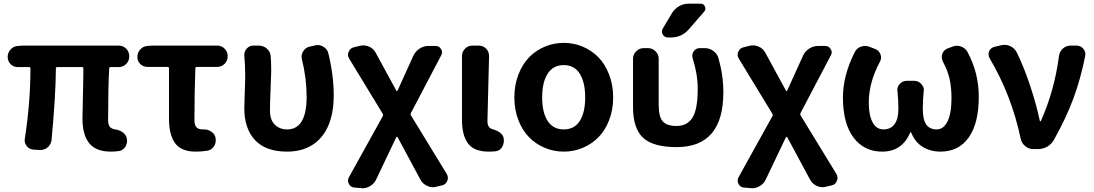

<svg xmlns="http://www.w3.org/2000/svg" viewBox="-20 -806 5916 1038"><path d="M580.1 13.7Q498 13.7 461.9 -32.2Q425.8 -78.1 425.8 -164.1Q425.8 -182.6 428.2 -282.7Q430.7 -382.8 430.7 -435.5Q430.7 -443.4 423.8 -443.4H289.1Q282.2 -443.4 282.2 -435.5Q281.2 -288.1 258.8 -49.8Q255.9 -25.4 238.3 -9.8Q220.7 4.9 199.2 4.9Q197.3 4.9 195.3 4.9L162.1 2.9Q139.6 2 125 -15.6Q113.3 -30.3 113.3 -47.9Q113.3 -52.7 114.3 -56.6Q144.5 -252.9 144.5 -435.5Q144.5 -443.4 137.7 -443.4H76.2Q52.7 -443.4 37.1 -459.5Q21.5 -475.6 21.5 -498Q21.5 -521.5 37.1 -538.6Q52.7 -555.7 76.2 -557.6L103.5 -559.6H621.1Q645.5 -559.6 662.1 -543Q678.7 -526.4 678.7 -502V-501Q678.7 -476.6 662.1 -460Q645.5 -443.4 621.1 -443.4H578.1Q571.3 -443.4 570.3 -435.5Q564.5 -330.1 564.5 -157.2Q564.5 -131.8 573.7 -120.6Q583 -109.4 602.5 -106.4Q626 -103.5 644 -90.3Q662.1 -77.1 666 -55.7Q667 -49.8 667 -44.9Q667 -27.3 657.2 -11.7Q644.5 7.8 622.1 10.7Q601.6 13.7 580.1 13.7Z M1038.1 13.7Q960 13.7 926.8 -31.7Q893.6 -77.1 893.6 -164.1V-436.5Q893.6 -444.3 885.7 -444.3H777.3Q753.9 -444.3 738.3 -460Q722.7 -475.6 722.7 -498Q722.7 -521.5 738.3 -538.6Q753.9 -555.7 776.4 -557.6L804.7 -559.6H1153.3Q1177.7 -559.6 1194.3 -543Q1210.9 -526.4 1210.9 -502Q1210.9 -477.5 1194.3 -460.9Q1177.7 -444.3 1153.3 -444.3H1043.9Q1036.1 -444.3 1036.1 -436.5Q1031.2 -308.6 1031.2 -157.2Q1031.2 -128.9 1042.5 -117.7Q1053.7 -106.4 1075.2 -106.4Q1078.1 -106.4 1081.1 -106.4Q1082 -106.4 1083 -106.4Q1105.5 -106.4 1123 -93.8Q1142.6 -81.1 1145.5 -58.6Q1146.5 -52.7 1146.5 -47.9Q1146.5 -30.3 1136.7 -14.6Q1124 4.9 1100.6 8.8Q1069.3 13.7 1038.1 13.7Z M1532.2 13.7Q1417 13.7 1358.9 -48.3Q1300.8 -110.4 1300.8 -220.7Q1300.8 -249 1303.2 -306.6Q1305.7 -364.3 1305.7 -392.6Q1305.7 -457 1300.8 -502.9Q1300.8 -505.9 1300.8 -508.8Q1300.8 -528.3 1313.5 -543Q1328.1 -559.6 1350.6 -559.6H1377.9Q1403.3 -559.6 1422.4 -543.5Q1441.4 -527.3 1443.4 -502.9Q1446.3 -470.7 1446.3 -422.9Q1446.3 -400.4 1442.9 -324.2Q1439.5 -248 1439.5 -209Q1439.5 -158.2 1465.3 -132.3Q1491.2 -106.4 1532.2 -106.4Q1637.7 -106.4 1637.7 -283.2Q1637.7 -381.8 1612.3 -485.4Q1610.4 -492.2 1610.4 -500Q1610.4 -514.6 1619.1 -528.3Q1630.9 -548.8 1653.3 -553.7L1683.6 -560.5Q1690.4 -562.5 1697.3 -562.5Q1712.9 -562.5 1727.5 -553.7Q1749 -542 1754.9 -518.6Q1784.2 -399.4 1784.2 -290Q1784.2 -194.3 1754.9 -126.5Q1725.6 -58.6 1668.9 -22.5Q1612.3 13.7 1532.2 13.7Z M2013.7 164.1Q2002.9 187.5 1980.5 200.2Q1960.9 211.9 1939.5 211.9Q1935.5 211.9 1931.6 210.9L1895.5 208Q1875 206.1 1866.2 188.5Q1861.3 179.7 1861.3 170.9Q1861.3 162.1 1866.2 152.3L2049.8 -178.7Q2052.7 -184.6 2048.8 -191.4L1868.2 -488.3Q1861.3 -499 1861.3 -509.8Q1861.3 -518.6 1865.2 -526.4Q1873 -545.9 1894.5 -550.8L1926.8 -558.6Q1935.5 -560.5 1944.3 -560.5Q1960 -560.5 1975.6 -553.7Q1999 -543.9 2010.7 -521.5L2123 -315.4Q2124 -313.5 2126 -313.5Q2127.9 -313.5 2128.9 -315.4L2214.8 -504.9Q2226.6 -529.3 2248.5 -543.5Q2270.5 -557.6 2296.9 -557.6H2335Q2354.5 -557.6 2364.3 -541Q2370.1 -532.2 2370.1 -523.4Q2370.1 -514.6 2365.2 -506.8L2201.2 -194.3Q2198.2 -187.5 2202.1 -181.6L2395.5 134.8Q2401.4 145.5 2401.4 156.2Q2401.4 164.1 2397.5 172.9Q2389.6 192.4 2369.1 196.3L2335.9 204.1Q2328.1 206.1 2319.3 206.1Q2303.7 206.1 2288.1 198.2Q2264.6 187.5 2252.9 165L2128.9 -65.4Q2127.9 -66.4 2126 -66.4Q2124 -66.4 2123 -65.4Z M2622.1 13.7Q2543 13.7 2510.3 -30.3Q2477.5 -74.2 2477.5 -159.2V-502Q2477.5 -526.4 2494.1 -543Q2510.7 -559.6 2535.2 -559.6H2567.4Q2591.8 -559.6 2608.4 -543Q2624 -526.4 2624 -503.9L2615.2 -152.3Q2615.2 -115.2 2640.6 -108.4Q2698.2 -91.8 2703.1 -57.6Q2704.1 -51.8 2704.1 -45.9Q2704.1 -28.3 2695.3 -12.7Q2683.6 8.8 2660.2 11.7Q2643.6 13.7 2622.1 13.7Z M2760.7 -279.3Q2760.7 -346.7 2782.7 -403.3Q2804.7 -460 2841.3 -497.1Q2877.9 -534.2 2926.3 -554.2Q2974.6 -574.2 3027.8 -574.2Q3081.1 -574.2 3129.4 -554.2Q3177.7 -534.2 3214.4 -497.1Q3251 -460 3272.9 -403.3Q3294.9 -346.7 3294.9 -279.3Q3294.9 -211.9 3272.9 -155.8Q3251 -99.6 3214.4 -63Q3177.7 -26.4 3129.4 -6.3Q3081.1 13.7 3027.8 13.7Q2974.6 13.7 2926.3 -6.3Q2877.9 -26.4 2841.3 -63Q2804.7 -99.6 2782.7 -155.8Q2760.7 -211.9 2760.7 -279.3ZM3143.6 -279.3Q3143.6 -361.3 3114.3 -407.7Q3085 -454.1 3027.8 -454.1Q2970.7 -454.1 2940.9 -407.7Q2911.1 -361.3 2911.1 -279.3Q2911.1 -197.3 2940.9 -151.9Q2970.7 -106.4 3027.8 -106.4Q3085 -106.4 3114.3 -151.9Q3143.6 -197.3 3143.6 -279.3Z M3767.6 -786.1Q3784.2 -786.1 3791 -771Q3797.9 -755.9 3787.1 -743.2L3703.1 -646.5Q3665 -603.5 3607.4 -603.5H3590.8Q3572.3 -603.5 3562.5 -620.1Q3558.6 -627.9 3558.6 -635.7Q3558.6 -644.5 3563.5 -652.3L3614.3 -737.3Q3628.9 -759.8 3652.3 -772.9Q3675.8 -786.1 3702.1 -786.1ZM3890.6 -306.6Q3890.6 -10.7 3637.7 -10.7Q3511.7 -10.7 3457 -61Q3402.3 -111.3 3402.3 -227.5V-488.3Q3402.3 -511.7 3419.4 -528.8Q3436.5 -545.9 3460 -545.9H3483.4Q3506.8 -545.9 3523.9 -528.8Q3541 -511.7 3541 -488.3V-241.2Q3541 -174.8 3563 -149.9Q3585 -125 3637.7 -125Q3695.3 -125 3723.6 -169.9Q3752 -214.8 3752 -326.2Q3752 -405.3 3724.6 -491.2Q3722.7 -499 3722.7 -504.9Q3722.7 -517.6 3730.5 -528.3Q3742.2 -545.9 3762.7 -545.9H3789.1Q3815.4 -545.9 3836.4 -530.8Q3857.4 -515.6 3864.3 -491.2Q3890.6 -399.4 3890.6 -306.6Z M4120.1 164.1Q4109.4 187.5 4086.9 200.2Q4067.4 211.9 4045.9 211.9Q4042 211.9 4038.1 210.9L4002 208Q3981.4 206.1 3972.7 188.5Q3967.8 179.7 3967.8 170.9Q3967.8 162.1 3972.7 152.3L4156.2 -178.7Q4159.2 -184.6 4155.3 -191.4L3974.6 -488.3Q3967.8 -499 3967.8 -509.8Q3967.8 -518.6 3971.7 -526.4Q3979.5 -545.9 4001 -550.8L4033.2 -558.6Q4042 -560.5 4050.8 -560.5Q4066.4 -560.5 4082 -553.7Q4105.5 -543.9 4117.2 -521.5L4229.5 -315.4Q4230.5 -313.5 4232.4 -313.5Q4234.4 -313.5 4235.4 -315.4L4321.3 -504.9Q4333 -529.3 4355 -543.5Q4377 -557.6 4403.3 -557.6H4441.4Q4460.9 -557.6 4470.7 -541Q4476.6 -532.2 4476.6 -523.4Q4476.6 -514.6 4471.7 -506.8L4307.6 -194.3Q4304.7 -187.5 4308.6 -181.6L4502 134.8Q4507.8 145.5 4507.8 156.2Q4507.8 164.1 4503.9 172.9Q4496.1 192.4 4475.6 196.3L4442.4 204.1Q4434.6 206.1 4425.8 206.1Q4410.2 206.1 4394.5 198.2Q4371.1 187.5 4359.4 165L4235.4 -65.4Q4234.4 -66.4 4232.4 -66.4Q4230.5 -66.4 4229.5 -65.4Z M4749 13.7Q4651.4 13.7 4594.2 -62.5Q4537.1 -138.7 4537.1 -279.3Q4537.1 -397.5 4600.6 -523.4Q4611.3 -545.9 4634.8 -553.7Q4646.5 -557.6 4657.2 -557.6Q4669.9 -557.6 4681.6 -552.7L4711.9 -541Q4732.4 -533.2 4740.2 -511.7Q4743.2 -502.9 4743.2 -495.1Q4743.2 -482.4 4736.3 -470.7Q4676.8 -359.4 4676.8 -251Q4676.8 -183.6 4697.3 -145Q4717.8 -106.4 4755.9 -106.4Q4794.9 -106.4 4815.9 -134.3Q4836.9 -162.1 4836.9 -218.8Q4836.9 -264.6 4832 -311.5Q4831.1 -315.4 4831.1 -318.4Q4831.1 -336.9 4843.8 -351.6Q4859.4 -369.1 4881.8 -369.1H4922.9Q4945.3 -369.1 4960.9 -351.6Q4974.6 -336.9 4974.6 -318.4Q4974.6 -314.5 4973.6 -311.5Q4968.8 -258.8 4968.8 -218.8Q4968.8 -158.2 4987.8 -132.3Q5006.8 -106.4 5043.9 -106.4Q5081.1 -106.4 5102.5 -149.9Q5124 -193.4 5124 -274.4Q5124 -333 5113.8 -378.9Q5103.5 -424.8 5077.1 -473.6Q5071.3 -485.4 5071.3 -497.1Q5071.3 -505.9 5074.2 -514.6Q5081.1 -535.2 5102.5 -543.9L5128.9 -553.7Q5140.6 -558.6 5153.3 -558.6Q5164.1 -558.6 5175.8 -554.7Q5199.2 -545.9 5210.9 -524.4Q5271.5 -411.1 5271.5 -283.2Q5271.5 -139.6 5217.3 -63Q5163.1 13.7 5064.5 13.7Q5011.7 13.7 4969.7 -11.2Q4927.7 -36.1 4906.2 -88.9Q4905.3 -90.8 4903.3 -90.8Q4901.4 -90.8 4900.4 -88.9Q4857.4 13.7 4749 13.7Z M5677.7 -49.8Q5665 -26.4 5641.6 -13.2Q5618.2 0 5590.8 0H5566.4Q5542 0 5522.5 -16.1Q5502.9 -32.2 5498 -56.6Q5448.2 -292 5330.1 -491.2Q5324.2 -501 5324.2 -512.7Q5324.2 -520.5 5327.1 -528.3Q5335.9 -547.9 5356.4 -552.7L5392.6 -561.5Q5401.4 -563.5 5410.2 -563.5Q5426.8 -563.5 5441.4 -556.6Q5464.8 -545.9 5476.6 -523.4Q5515.6 -444.3 5549.8 -340.8Q5584 -237.3 5601.6 -152.3Q5601.6 -150.4 5604 -150.4Q5606.4 -150.4 5607.4 -152.3Q5680.7 -316.4 5705.1 -502.9Q5708 -527.3 5726.1 -543.5Q5744.1 -559.6 5768.6 -559.6H5798.8Q5822.3 -559.6 5835.9 -543Q5847.7 -529.3 5847.7 -513.7Q5847.7 -508.8 5846.7 -502.9Q5823.2 -382.8 5783.7 -275.4Q5744.1 -168 5677.7 -49.8Z"/></svg>

Font: Gen Jyuu Gothic P Bold
Style: Bold
Weight: 700
Designer: [Source Han Sans]
Ryoko NISHIZUKA  (kana & ideographs); Paul D. Hunt (Latin, Greek & Cyrillic); Wenlong ZHANG  (bopomofo
Version: Version 1.002.20150607